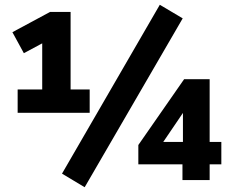

<svg xmlns="http://www.w3.org/2000/svg" viewBox="-20 -755 962 805"><path d="M54 -282V-380H157V-599H205L80 -532L32 -620L190 -705H276V-380H356V-282ZM335 30 240 -27 650 -735 746 -678ZM745 0V-66H560V-147L752 -423H859V-160H908V-66H859V0ZM747 -160V-308H765L653 -143V-160Z"/></svg>

Font: Nunito Sans 12pt ExtraLight ExtraBold
Style: Regular
Weight: 800
Version: Version 3.101;gftools[0.9.27]